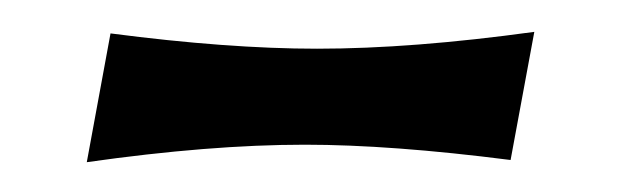

<svg xmlns="http://www.w3.org/2000/svg" viewBox="-20 -309 398 123"><path d="M35.6 -205.1 50.8 -287.6Q126 -277.8 183.1 -277.8Q244.1 -277.8 322.3 -288.6L307.1 -206.5Q230.5 -216.3 175.3 -216.3Q114.3 -216.3 35.6 -205.1Z"/></svg>

Font: Quaaykop
Style: Bold
Weight: 700
Designer: Tup Wanders
Foundry: Free font, DO NOT SELL
Version: Version 1.00;July 31, 2023;FontCreator 11.5.0.2430 64-bit